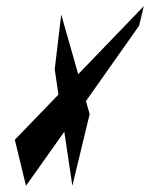

<svg xmlns="http://www.w3.org/2000/svg" viewBox="-20 -601 514 621"><path d="M28 -149 64 0 188 -175 214 0 270 -232 258 -274 430 -518 445 -581 233 -361 178 -554 157 -377 169 -295Z"/></svg>

Font: Corrode
Style: Regular
Weight: 400
Designer: Mew Too
Version: Version 0.532